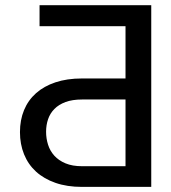

<svg xmlns="http://www.w3.org/2000/svg" viewBox="-20 -732 671 752"><path d="M301.1 0Q242.5 0 197.3 -15.8Q152 -31.6 121.1 -59.8Q90.2 -88.1 74.2 -127.7Q58.2 -167.3 58.2 -214.5Q58.2 -262.1 74.2 -300.8Q90.2 -339.5 121.1 -367Q152 -394.5 197.3 -409.6Q242.5 -424.7 301.1 -424.7H471.6V-629.3H134.9V-711.6H572.4V0ZM471.6 -342.3H301.1Q263.5 -342.3 236.7 -332.4Q209.9 -322.4 193 -305.2Q176.1 -288 168.3 -265.1Q160.5 -242.2 160.5 -215.9Q160.5 -189.3 168.3 -165Q176.1 -140.6 193 -122Q209.9 -103.3 236.7 -92.2Q263.5 -81 301.1 -81H471.6Z"/></svg>

Font: Fast_Sans-Dotted
Style: Regular
Weight: 400
Version: Version 3.018